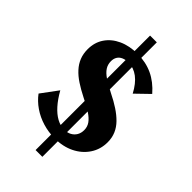

<svg xmlns="http://www.w3.org/2000/svg" viewBox="-290 -933 1167 1167"><g transform="rotate(45 293.0 -350.0)"><path d="M297.4 10Q245 10 195.3 -5Q145.6 -20 104.8 -48.1Q63.9 -76.2 36.3 -113.6L115.8 -221Q143.3 -172 173.7 -137.8Q204.1 -103.6 236.4 -86Q268.7 -68.4 301.5 -68.4Q328.2 -68.4 347.8 -78.9Q367.4 -89.4 378.7 -108.3Q389.9 -127.2 389.9 -152.7Q389.9 -180.9 374.5 -202.9Q359.1 -224.9 327.3 -245.8Q295.6 -266.6 245.8 -290.6Q200.8 -313.3 165.7 -336.4Q130.6 -359.4 106.2 -386.3Q81.7 -413.1 69.2 -444.7Q56.6 -476.3 56.6 -515.3Q56.6 -573.9 86.3 -617.6Q115.9 -661.3 168.9 -685.6Q221.9 -710 292.4 -710Q362.5 -710 420.3 -683.1Q478.1 -656.3 526.6 -600.4L441.4 -517.9Q410.4 -576.2 372.4 -604.9Q334.4 -633.6 289.5 -633.6Q264.6 -633.6 246.1 -625.4Q227.5 -617.3 217.9 -601.6Q208.2 -585.9 208.2 -563.8Q208.2 -535.8 222.5 -513.7Q236.8 -491.5 267.5 -471.1Q298.3 -450.6 347.1 -425.8Q391.6 -404.1 427.6 -380.3Q463.7 -356.6 489.7 -330.1Q515.6 -303.7 529.3 -271.9Q543 -240.2 543 -201.1Q543 -140.5 511.2 -92.5Q479.4 -44.4 424.3 -17.2Q369.2 10 297.4 10ZM266.4 142V-842H324.5V142Z"/></g></svg>

Font: Sutasoma
Style: Regular
Weight: 400
Designer: Izhar Fathurrohim, Akbar Rohmanto, Arusyal Khofiqoini
Foundry: Kiwari Kolektiv
Version: Version 1.102